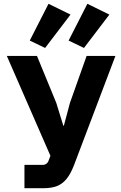

<svg xmlns="http://www.w3.org/2000/svg" viewBox="-20 -993 640 1013"><path d="M109 -123H206Q215 -123 223 -128Q231 -133 235 -142L246 -171L16 -698H175L277 -450L314 -330H317L349 -450L437 -698H589L371 -123Q353 -76 331.5 -49.5Q310 -23 281 -11.5Q252 0 209 0H109ZM218 -740 137 -779 236 -973 352 -916ZM423 -740 342 -779 441 -973 557 -916Z"/></svg>

Font: iA Writer Duo V
Style: Regular
Weight: 400
Designer: Mike Abbink, Paul van der Laan, Pieter van Rosmalen, Oliver Reichenstein
Foundry: Information Architects Inc.
Version: Version 2.000